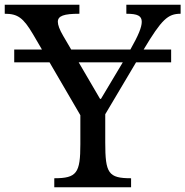

<svg xmlns="http://www.w3.org/2000/svg" viewBox="-25 -790 782 810"><path d="M114 -646C73 -715 50 -732 -5 -732V-770H310V-732C244 -732 219 -723 219 -698C219 -685 226 -665 242 -638L307 -527H184L152 -581H581L573 -568L549 -527H493L514 -563L525 -581C559 -641 573 -675 573 -698C573 -723 556 -732 508 -732V-770H737V-732C683 -732 657 -708 581 -581H697V-527H549L419 -308V-189C419 -59 432 -38 528 -38V0H204V-38C299 -38 314 -60 314 -182V-304L184 -527H35V-581H152ZM307 -527 397 -373H401L493 -527Z"/></svg>

Font: Libre Baskerville
Style: Regular
Weight: 400
Designer: Pablo Impallari, Rodrigo Fuenzalida
Foundry: Pablo Impallari, Rodrigo Fuenzalida
Version: Version 1.051;Glyphs 3.2.3 (3260)